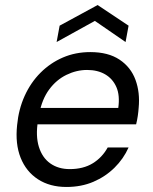

<svg xmlns="http://www.w3.org/2000/svg" viewBox="-20 -731 608 763"><path d="M244 12Q178 12 131 -18.5Q84 -49 62 -104Q40 -159 48 -234Q54 -297 78 -350Q102 -403 141 -442Q180 -481 230 -502.5Q280 -524 339 -524Q410 -524 455 -494Q500 -464 518.5 -413.5Q537 -363 531 -302Q530 -287 527.5 -270Q525 -253 521 -237H110L121 -302H450Q457 -352 442.5 -385Q428 -418 398 -435.5Q368 -453 326 -453Q284 -453 244 -433.5Q204 -414 175.5 -375.5Q147 -337 136 -279L131 -251Q121 -191 134.5 -147.5Q148 -104 180 -81.5Q212 -59 257 -59Q311 -59 348.5 -82Q386 -105 408 -145H491Q471 -100 435 -64.5Q399 -29 351 -8.5Q303 12 244 12ZM205 -564 217 -629 368 -711 491 -629 479 -564 357 -648Z"/></svg>

Font: DM Sans 12pt
Style: Italic
Weight: 400
Italic angle: -10°
Version: Version 4.004;gftools[0.9.30]